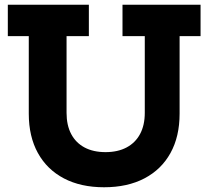

<svg xmlns="http://www.w3.org/2000/svg" viewBox="-20 -779 879 810"><path d="M496.8 -758.9H826.1V-626.5H737.7V-299.5Q737.7 -203 699.2 -133.4Q660.7 -63.8 589.2 -26.4Q517.8 11 419 11Q320.8 11 249.6 -26.4Q178.4 -63.8 139.9 -133.4Q101.4 -203 101.4 -299.5V-626.5H13V-758.9H354.9V-626.5H260.8V-302.9Q260.8 -250.5 280.4 -213.4Q300 -176.4 336.8 -156.8Q373.6 -137.2 425.2 -137.2Q477 -137.2 514.1 -157Q551.2 -176.7 571 -213.8Q590.8 -250.8 590.8 -302.9V-626.5H496.8Z"/></svg>

Font: Hepta Slab ExtraLight
Style: Regular
Weight: 200
Designer: Michael LaGattuta
Foundry: Michael LaGattuta
Version: Version 1.100